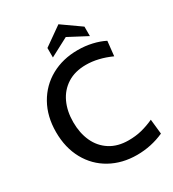

<svg xmlns="http://www.w3.org/2000/svg" viewBox="-217 -1026 1046 1159"><g transform="rotate(-30 306.5 -446.5)"><path d="M37 -350Q37 -459 83.5 -541.5Q130 -624 211.5 -669Q293 -714 397 -714Q449 -714 496.5 -703Q544 -692 581 -673L570 -571Q479 -612 396 -612Q319 -612 265.5 -578Q212 -544 184.5 -485Q157 -426 157 -350Q157 -274 184 -215Q211 -156 264 -122Q317 -88 393 -88Q442 -88 484 -98.5Q526 -109 570 -129L581 -26Q492 14 393 14Q290 14 209 -31Q128 -76 82.5 -158.5Q37 -241 37 -350ZM504 -816V-750L375 -818L246 -750V-816L375 -907Z"/></g></svg>

Font: Cabin Medium
Style: Regular
Weight: 500
Designer: Pablo Impallari
Foundry: Pablo Impallari. http://www.impallari.com Igino Marini. http://www.ikern.com
Version: Version 2.001